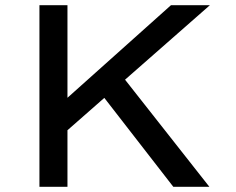

<svg xmlns="http://www.w3.org/2000/svg" viewBox="-20 -720 908 740"><path d="M216 -197 213 -319 639 -700H789ZM132 0V-700H240V0ZM648 0 364 -366 439 -442 787 0Z"/></svg>

Font: Lexend Exa
Style: Regular
Weight: 400
Designer: Bonnie Shaver-Troup, Thomas Jockin
Foundry: Lexend
Version: Version 1.007